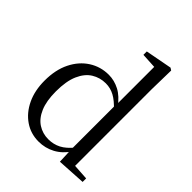

<svg xmlns="http://www.w3.org/2000/svg" viewBox="-226 -936 1081 1081"><g transform="rotate(45 314.5 -395.0)"><path d="M267 15Q204 15 154.5 -19Q105 -53 76.5 -113Q48 -173 48 -252Q48 -338 79 -400.5Q110 -463 163 -497Q216 -531 281 -531Q325 -531 366.5 -509.5Q408 -488 444 -438H453L441 -411Q405 -450 372.5 -467.5Q340 -485 303 -485Q257 -485 219 -461.5Q181 -438 158.5 -387Q136 -336 136 -254Q136 -178 157 -129Q178 -80 214.5 -56.5Q251 -33 296 -33Q337 -33 371 -50.5Q405 -68 439 -110L452 -82H442Q409 -33 364 -9Q319 15 267 15ZM432 10 428 -89V-92V-431L430 -440V-743L339 -748V-775L498 -805L512 -796L509 -644V-34L603 -28V0Z"/></g></svg>

Font: Noto Serif SC
Style: Regular
Weight: 400
Designer: Ryoko NISHIZUKA 西塚涼子 (kana & ideographs); Frank Grießhammer (Latin, Greek & Cyrillic); Wenlong ZHANG 张文龙 (bopomofo); San
Foundry: Adobe
Version: Version 2.002-H1;hotconv 1.1.0;makeotfexe 2.6.0